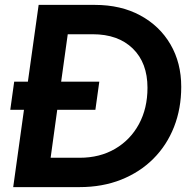

<svg xmlns="http://www.w3.org/2000/svg" viewBox="-20 -765 783 785"><path d="M34 0 78 -316H22L38 -431H94L138 -745H368Q474 -745 553.5 -702Q633 -659 677 -583.5Q721 -508 721 -410Q721 -321 691.5 -246Q662 -171 607 -116Q552 -61 475.5 -30.5Q399 0 305 0ZM187 -120H306Q388 -120 450.5 -156.5Q513 -193 548 -257.5Q583 -322 583 -406Q583 -508 523 -566.5Q463 -625 359 -625H257L230 -431H386L370 -316H214Z"/></svg>

Font: Plus Jakarta Sans
Style: Bold Italic
Weight: 700
Italic angle: -8°
Designer: Gumpita Rahayu
Foundry: Tokotype
Version: Version 2.071; ttfautohint (v1.8.4.7-5d5b);gftools[0.9.29]